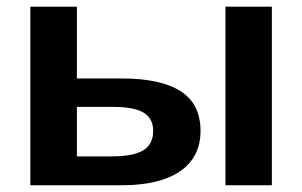

<svg xmlns="http://www.w3.org/2000/svg" viewBox="-20 -548 894 568"><path d="M340.3 -315.9Q455.1 -315.9 514.2 -278.3Q573.2 -240.7 573.2 -160.6Q573.2 -83 512.9 -41.5Q452.6 0 340.8 0H69.8V-528.3H207.5V-315.9ZM207.5 -85.4H311Q374.5 -85.4 403.8 -103.3Q433.1 -121.1 433.1 -160.6Q433.1 -197.8 404.8 -214.8Q376.5 -231.9 311.5 -231.9H207.5ZM647 0V-528.3H784.2V0Z"/></svg>

Font: Liberation Sans
Style: Bold
Weight: 700
Designer: Steve Matteson
Foundry: Ascender Corporation
Version: Version 2.1.5